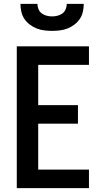

<svg xmlns="http://www.w3.org/2000/svg" viewBox="-20 -975 540 995"><path d="M67 0V-735H441V-639H178V-430H384V-334H178V-96H441V0ZM250 -815Q230 -815 209.5 -817.5Q189 -820 170 -827.5Q151 -835 134.5 -847.5Q118 -860 106.5 -877Q95 -894 90.5 -914.5Q86 -935 86 -955H174Q174 -941 179.5 -927.5Q185 -914 196.5 -905.5Q208 -897 222 -893.5Q236 -890 250 -890Q264 -890 278 -893.5Q292 -897 303.5 -905.5Q315 -914 320.5 -927.5Q326 -941 326 -955H414Q414 -935 409.5 -914.5Q405 -894 393.5 -877Q382 -860 365.5 -847.5Q349 -835 330 -827.5Q311 -820 290.5 -817.5Q270 -815 250 -815Z"/></svg>

Font: Iosevka SS04
Style: Bold
Weight: 700
Monospace: yes
Designer: Belleve Invis
Foundry: Belleve Invis
Version: Version 19.0.0; ttfautohint (v1.8.4)